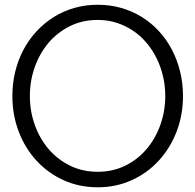

<svg xmlns="http://www.w3.org/2000/svg" viewBox="-20 -775 822 810"><path d="M392.1 15.1Q314 15.1 248 -14.9Q182.1 -44.9 134 -97.2Q85.9 -149.4 59.1 -219.5Q32.2 -289.6 32.2 -370.1Q32.2 -423.8 44.4 -473.4Q56.6 -522.9 79.3 -565.7Q102.1 -608.4 134.5 -643.3Q167 -678.2 206.8 -703.1Q246.6 -728 293.5 -741.5Q340.3 -754.9 392.1 -754.9Q444.3 -754.9 491.5 -741.5Q538.6 -728 578.6 -703.1Q618.7 -678.2 650.6 -643.3Q682.6 -608.4 705.1 -565.7Q727.5 -522.9 739.7 -473.4Q752 -423.8 752 -370.1Q752 -289.6 724.9 -219.5Q697.8 -149.4 649.7 -97.2Q601.6 -44.9 535.6 -14.9Q469.7 15.1 392.1 15.1ZM392.1 -690.9Q327.6 -690.9 274.7 -664.6Q221.7 -638.2 184.3 -593.8Q147 -549.3 126.5 -491.5Q106 -433.6 106 -370.1Q106 -306.6 126.5 -248.8Q147 -190.9 184.6 -146.7Q222.2 -102.5 274.9 -76.4Q327.6 -50.3 392.1 -50.3Q456.5 -50.3 509 -76.4Q561.5 -102.5 598.9 -146.7Q636.2 -190.9 656.7 -248.8Q677.2 -306.6 677.2 -370.1Q677.2 -412.1 668 -452.1Q658.7 -492.2 641.4 -527.8Q624 -563.5 598.9 -593.5Q573.7 -623.5 542 -645Q510.3 -666.5 472.7 -678.7Q435.1 -690.9 392.1 -690.9Z"/></svg>

Font: Twentytwelve Slab Light
Style: TwentytwelveSlab
Weight: 300
Designer: Domenico Catapano
Version: Version 1.00 2012